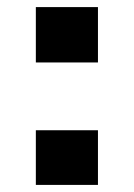

<svg xmlns="http://www.w3.org/2000/svg" viewBox="-20 -521 377 541"><path d="M81 -345V-501H256V-345ZM81 0V-154H256V0Z"/></svg>

Font: Nunito Sans 7pt Expanded
Style: Bold
Weight: 700
Width: 7
Designer: Vernon Adams
Foundry: Vernon Adams
Version: Version 3.101;gftools[0.9.27]